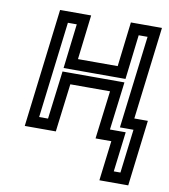

<svg xmlns="http://www.w3.org/2000/svg" viewBox="-81 -578 751 852"><g transform="rotate(10 295.0 -152.0)"><path d="M557 180 587 -67 590 -92H565H529L577 -484L580 -509H555H465H440L437 -484L416 -308H237L258 -484L261 -509H236H146H121L118 -484L59 0L56 25H81H171H196L199 0L223 -192H402L378 0L375 25H400H446L427 180L424 205H449H529H554L557 180ZM510 155H480L499 0L502 -25H477H431L455 -217L458 -242H433H204H179L176 -217L152 -25H112L165 -459H205L184 -283L181 -258H206H435H460L463 -283L484 -459H524L476 -67L473 -42H498H534L510 155Z"/></g></svg>

Font: Gamestation Text Outline
Style: Italic
Weight: 400
Designer: Jonas Hecksher
Foundry: Jonas Hecksher, Playtypeª, e-types AS
Version: Version 1.003